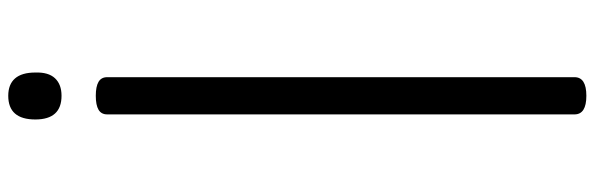

<svg xmlns="http://www.w3.org/2000/svg" viewBox="-496 -896 1407 454"><g transform="rotate(-90 207.0 -669.5)"><path d="M207 14Q185 14 174 7Q163 0 163 -14V-1119Q163 -1133 174 -1139.5Q185 -1146 207 -1146Q229 -1146 240 -1139.5Q251 -1133 251 -1119V-14Q251 0 240 7Q229 14 207 14ZM207 -1227Q179 -1227 165 -1242.5Q151 -1258 151 -1289Q151 -1321 165 -1337Q179 -1353 207 -1353Q234 -1353 248 -1337Q262 -1321 262 -1289Q263 -1258 248.5 -1242.5Q234 -1227 207 -1227Z"/></g></svg>

Font: Playwrite BR
Style: Regular
Weight: 400
Designer: Veronika Burian, José Scaglione
Foundry: TypeTogether
Version: Version 1.002